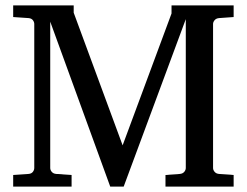

<svg xmlns="http://www.w3.org/2000/svg" viewBox="-20 -691 916 711"><path d="M592.8 0V-43L646 -46.9Q656.7 -47.9 662.4 -54.7Q668 -61.5 668 -68.8V-620.1L438 0H388.2L166 -610.8V-68.8Q166 -61.5 171.6 -54.7Q177.2 -47.9 188 -46.9L245.1 -43V0H28.8V-43L85.9 -46.9Q96.7 -47.9 101.8 -54.7Q106.9 -61.5 106.9 -68.8V-602.1Q106.9 -609.4 101.8 -616.2Q96.7 -623 85.9 -624L28.8 -627.9V-670.9H252.9V-644L434.1 -152.8L615.2 -641.1V-670.9H845.2V-627.9L791 -624Q780.3 -623 774.7 -616.2Q769 -609.4 769 -602.1V-68.8Q769 -61.5 774.7 -54.7Q780.3 -47.9 791 -46.9L845.2 -43V0Z"/></svg>

Font: BabelStone Ogham Stemless
Style: Regular
Weight: 400
Designer: Andrew West
Foundry: BabelStone
Version: Version 2.02 March 14, 2022